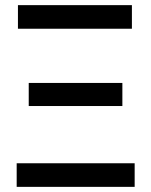

<svg xmlns="http://www.w3.org/2000/svg" viewBox="-20 -727 589 747"><path d="M44.9 -91.8H503.9V0H44.9ZM91.8 -404.3H456.1V-314.5H91.8ZM49.8 -707H493.2V-615.2H49.8Z"/></svg>

Font: WEMIX Pretendard Medium
Style: Regular
Weight: 500
Designer: Base glyphs from Inter by Rasmus Andersson; Hangeul glyphs from Noto Sans CJK(Source Han Sans) by Jang Soo-young and Kan
Foundry: Kil Hyung-jin
Version: Version 1.000